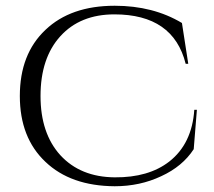

<svg xmlns="http://www.w3.org/2000/svg" viewBox="-20 -634 745 668"><path d="M665 -252 654 -115Q615 -55 541 -21Q467 14 379 14Q226 13 138 -71Q49 -155 49 -300Q49 -446 138 -530Q226 -614 379 -614Q513 -614 613 -554L635 -412H626Q583 -584 378 -584Q259 -584 190 -508Q121 -432 121 -300Q121 -170 190 -94Q260 -18 379 -17Q497 -16 569 -72Q648 -134 656 -252Z"/></svg>

Font: Cinzel(RUS BY LYAJKA)
Style: Regular
Weight: 400
Designer: Natanael Gama
Version: Version 1.001;PS 001.001;hotconv 1.0.56;makeotf.lib2.0.21325